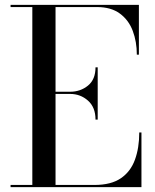

<svg xmlns="http://www.w3.org/2000/svg" viewBox="-20 -770 637 790"><path d="M373 -278Q373 -328.5 342 -356Q311 -383.5 268.5 -383.5H208.5V-9H368.5Q437 -9 477.2 -36.5Q517.5 -64 535.2 -112.8Q553 -161.5 553 -225H562V0H23.5V-9H113V-741H23.5V-750H551.5V-545H543Q543 -598.5 526.2 -643Q509.5 -687.5 473.2 -714.2Q437 -741 378.5 -741H208.5V-392.5H268.5Q311 -392.5 342 -417.8Q373 -443 373 -493H382V-278Z"/></svg>

Font: Bodoni* 24pt
Style: Regular
Weight: 400
Version: Version 2.3